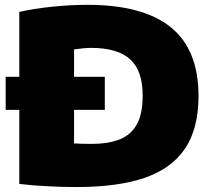

<svg xmlns="http://www.w3.org/2000/svg" viewBox="-20 -768 882 796"><path d="M803 -370Q803 -236 747.8 -153Q692.5 -70 581 -31.2Q469.5 7.5 296 7.5Q241.5 7.5 177.2 4.2Q113 1 60 -5.5V-312.5H3.5V-449.5H60V-718.5Q118 -732 195 -740Q272 -748 343 -748Q572.5 -748 687.8 -655.2Q803 -562.5 803 -370ZM571.5 -371.5Q571.5 -476 519 -522.8Q466.5 -569.5 357.5 -569.5Q342 -569.5 322 -567.5Q302 -565.5 287 -563V-449.5H414.5V-312.5H287V-173.5Q310.5 -171.5 358 -171.5Q433 -171.5 479.5 -191.5Q526 -211.5 548.8 -255.2Q571.5 -299 571.5 -371.5Z"/></svg>

Font: Encode Sans Semi Expanded Black
Style: Regular
Weight: 900
Width: 6
Designer: Multiple Designers
Foundry: Impallari Type
Version: Version 2.000